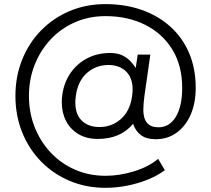

<svg xmlns="http://www.w3.org/2000/svg" viewBox="-20 -751 1030 936"><path d="M516.1 -492.7Q552.2 -492.7 576.4 -481Q600.6 -469.2 616.2 -452.4Q631.8 -435.5 641.6 -419.9L651.4 -484.9H712.9L684.1 -283.2Q681.6 -264.2 680.2 -247.1Q678.7 -230 678.7 -215.8Q678.7 -130.4 752 -130.4Q806.6 -130.4 837.4 -181.9Q868.2 -233.4 868.2 -322.3Q868.2 -431.2 820.1 -509.5Q772 -587.9 687.5 -630.1Q603 -672.4 494.6 -672.4Q413.6 -672.4 345.2 -642.3Q276.9 -612.3 226.8 -558.8Q176.8 -505.4 148.9 -434.8Q121.1 -364.3 121.1 -283.2Q121.1 -202.1 148.9 -131.6Q176.8 -61 226.8 -7.6Q276.9 45.9 345.2 75.9Q413.6 106 494.6 106Q563 106 633.5 84.2Q704.1 62.5 751 23.4L783.7 78.6Q747.6 105.5 699.7 124.8Q651.9 144 598.9 154.3Q545.9 164.6 494.6 164.6Q399.4 164.6 319.3 130.6Q239.3 96.7 179.9 35.9Q120.6 -24.9 87.9 -106.4Q55.2 -188 55.2 -283.2Q55.2 -378.4 87.9 -460Q120.6 -541.5 179.9 -602.3Q239.3 -663.1 319.3 -697Q399.4 -731 494.6 -731Q589.8 -731 670.2 -702.9Q750.5 -674.8 809.8 -621.8Q869.1 -568.8 901.6 -493.2Q934.1 -417.5 934.1 -322.3Q934.1 -249 909.7 -192.6Q885.3 -136.2 841.3 -104.2Q797.4 -72.3 738.8 -72.3Q694.3 -72.3 667.5 -92Q640.6 -111.8 628.9 -147.5Q567.4 -73.7 457 -73.7Q401.9 -73.7 362.5 -97.2Q323.2 -120.6 302.2 -160.9Q281.2 -201.2 281.2 -252.4Q281.2 -271.5 283.7 -288.1Q292 -349.1 324 -395.3Q356 -441.4 405.5 -467Q455.1 -492.7 516.1 -492.7ZM508.3 -434.1Q447.3 -434.1 403.3 -394.8Q359.4 -355.5 349.6 -283.2Q347.2 -264.6 347.2 -251.5Q347.2 -192.9 379.2 -162.4Q411.1 -131.8 464.8 -131.8Q525.9 -131.8 570.1 -171.4Q614.3 -210.9 624 -283.2Q626.5 -301.3 626.5 -314.5Q626.5 -372.1 594.2 -403.1Q562 -434.1 508.3 -434.1Z"/></svg>

Font: Giphurs Light
Style: Regular
Weight: 300
Version: Version 0.920; ttfautohint (v1.8.4.7-5d5b)